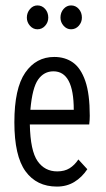

<svg xmlns="http://www.w3.org/2000/svg" viewBox="-20 -678 390 708"><path d="M190 10Q115 10 74 -46.5Q33 -103 33 -227Q33 -352 73 -410Q113 -468 180 -468Q220 -468 249 -447.5Q278 -427 294.5 -379.5Q311 -332 311 -251Q311 -235 309 -219H90Q92 -122 118.5 -84Q145 -46 191 -46Q218 -46 236.5 -57.5Q255 -69 269 -90L302 -54Q282 -24 254 -7Q226 10 190 10ZM92 -273H252Q252 -415 177 -415Q142 -415 120.5 -384.5Q99 -354 92 -273ZM118 -570Q102 -570 90.5 -583Q79 -596 79 -613Q79 -631 90.5 -644.5Q102 -658 118 -658Q135 -658 146.5 -645Q158 -632 158 -613Q158 -596 146.5 -583Q135 -570 118 -570ZM242 -570Q226 -570 214.5 -583Q203 -596 203 -613Q203 -632 214.5 -645Q226 -658 242 -658Q259 -658 270.5 -645Q282 -632 282 -613Q282 -596 270.5 -583Q259 -570 242 -570Z"/></svg>

Font: Inconsolata ExtraCondensed
Style: Regular
Weight: 400
Width: 2
Monospace: yes
Designer: Raph Levien, Cyreal, Brenton Simpson
Foundry: Raph Levien, Cyreal, Google
Version: Version 3.001; ttfautohint (v1.8.2.53-6de2)